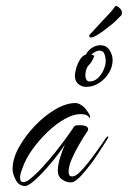

<svg xmlns="http://www.w3.org/2000/svg" viewBox="-20 -610 427 641"><path d="M64 11Q43 11 32.5 -9.5Q22 -30 22 -45Q22 -80 43 -118Q64 -156 96.5 -190Q129 -224 165 -245Q201 -266 232 -266Q241 -266 252.5 -258.5Q264 -251 274 -235Q276 -233 279 -226.5Q282 -220 279 -215L278 -217Q276 -222 269 -225.5Q262 -229 248 -229Q225 -229 196.5 -213Q168 -197 139.5 -170Q111 -143 88 -111Q65 -79 54 -46Q47 -29 47 -17Q47 -2 58 -2Q66 -2 77 -10Q98 -26 121 -51Q144 -76 165.5 -103Q187 -130 203.5 -153Q220 -176 227 -187Q230 -191 234.5 -191.5Q239 -192 246 -192Q266 -192 271.5 -185.5Q277 -179 272 -172Q259 -153 244.5 -128Q230 -103 219.5 -79Q209 -55 209 -36Q209 -21 221 -21Q232 -21 245 -34Q257 -45 273.5 -66Q290 -87 306.5 -110Q323 -133 334 -150Q338 -155 340.5 -154.5Q343 -154 340 -148Q324 -123 307 -96.5Q290 -70 271 -47Q235 -1 217 -1Q201 -1 187 -11Q173 -21 173 -40Q173 -60 181.5 -86.5Q190 -113 197 -128Q176 -96 149 -64Q122 -32 98.5 -10.5Q75 11 64 11ZM268 -320Q252 -320 241 -330Q230 -340 230 -356Q230 -367 234.5 -382.5Q239 -398 247 -411Q255 -424 267 -428Q273 -441 286.5 -450Q300 -459 315 -459Q335 -459 345.5 -443Q356 -427 356 -409Q356 -387 343.5 -366.5Q331 -346 311 -333Q291 -320 268 -320ZM279 -338Q295 -338 307 -349.5Q319 -361 326 -377Q333 -393 333 -407Q333 -417 329 -429Q325 -441 312 -441Q305 -441 298 -437Q291 -433 285 -428L295 -424Q288 -404 276.5 -392.5Q265 -381 265 -357Q265 -350 268.5 -344Q272 -338 279 -338ZM284 -485Q278 -485 278 -490Q278 -495 283 -498Q291 -506 306.5 -523.5Q322 -541 332 -551Q338 -557 347.5 -567.5Q357 -578 363 -587Q366 -592 371 -589Q377 -586 382 -580.5Q387 -575 387 -567Q387 -560 382 -556Q372 -546 365 -539Q358 -532 342 -520Q325 -506 308.5 -495.5Q292 -485 285 -485Z"/></svg>

Font: The Nautigal
Style: Regular
Weight: 400
Designer: Robert E. Leuschke
Foundry: Robert E. Leuschke
Version: Version 1.100; ttfautohint (v1.8.3)